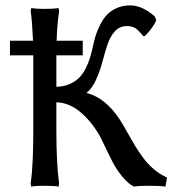

<svg xmlns="http://www.w3.org/2000/svg" viewBox="-20 -685 672 715"><path d="M147 -651.9Q180.2 -651.9 198.2 -654.8L200.2 -644Q192.4 -589.8 190.9 -533.2H288.1V-479H189.9V-361.8Q217.3 -362.3 238.8 -371.8Q260.3 -381.3 274.2 -395Q288.1 -408.7 298.8 -429.9Q309.6 -451.2 315.2 -469.7Q320.8 -488.3 326.2 -513.2Q331.1 -536.1 336.7 -554Q342.3 -571.8 353.5 -593.8Q364.7 -615.7 378.7 -630.4Q392.6 -645 414.8 -655Q437 -665 464.8 -665Q509.3 -665 556.2 -624L562 -609.9Q556.6 -595.2 539.8 -573.7Q522.9 -552.2 517.1 -549.8L513.2 -550.8Q497.6 -570.8 485.1 -579.3Q472.7 -587.9 452.1 -587.9Q425.3 -587.9 407.5 -568.1Q389.6 -548.3 379.6 -517.1Q369.6 -485.8 360.8 -452.9Q352.1 -419.9 337.4 -387.5Q322.8 -355 301.8 -338.9Q372.6 -321.3 425.8 -240.2Q436 -224.6 451.9 -196Q467.8 -167.5 480.7 -145.8Q493.7 -124 511.7 -99.4Q529.8 -74.7 552.5 -55.2Q575.2 -35.6 602.1 -23.9L596.2 9.8Q576.2 6.8 534.2 6.8Q498.5 6.8 479 9.8Q457.5 -0.5 436 -26.6Q414.6 -52.7 401.6 -77.4Q388.7 -102.1 371.6 -138.2Q354.5 -174.3 347.2 -187V-186Q318.4 -234.9 278.1 -268.6Q237.8 -302.2 189.9 -304.2V-200.2Q189.9 -76.2 200.2 -1L198.2 9.8Q180.2 6.8 147 6.8Q114.3 6.8 96.2 9.8L94.2 -1Q104 -68.8 104 -200.2V-479H17.1V-533.2H103Q99.6 -607.9 94.2 -644L96.2 -654.8Q114.3 -651.9 147 -651.9Z"/></svg>

Font: Linear Smooth Low Contrast
Style: Regular
Weight: 500
Designer: Philipp H. Poll, Flanker
Foundry: Philipp H. Poll, reworked by Flanker
Version: Version 1.010 | FøM Fix